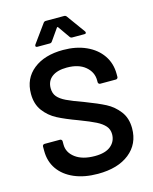

<svg xmlns="http://www.w3.org/2000/svg" viewBox="-131 -975 852 1068"><g transform="rotate(-15 295.5 -440.5)"><path d="M42 -193V-218Q42 -223 45.5 -226.5Q49 -230 54 -230H143Q148 -230 151.5 -226.5Q155 -223 155 -218V-199Q155 -153 196 -122.5Q237 -92 308 -92Q369 -92 400 -118Q431 -144 431 -185Q431 -213 414 -232.5Q397 -252 365.5 -268Q334 -284 271 -308Q200 -334 156 -357Q112 -380 82.5 -419.5Q53 -459 53 -518Q53 -606 117 -657Q181 -708 288 -708Q363 -708 420.5 -682Q478 -656 510 -609.5Q542 -563 542 -502V-485Q542 -480 538.5 -476.5Q535 -473 530 -473H440Q435 -473 431.5 -476.5Q428 -480 428 -485V-496Q428 -543 389.5 -575.5Q351 -608 283 -608Q228 -608 197.5 -585Q167 -562 167 -520Q167 -490 183 -471Q199 -452 231 -436.5Q263 -421 330 -397Q401 -370 443.5 -348Q486 -326 516.5 -286.5Q547 -247 547 -188Q547 -98 480.5 -45Q414 8 299 8Q221 8 163 -17Q105 -42 73.5 -87Q42 -132 42 -193ZM148 -777 224 -882Q229 -889 238 -889H343Q352 -889 357 -882L433 -777Q436 -773 436 -769Q436 -762 426 -762H356Q347 -762 342 -770L295 -837Q293 -839 291 -839Q289 -839 288 -837L241 -770Q236 -762 227 -762H156Q148 -762 146 -766.5Q144 -771 148 -777Z"/></g></svg>

Font: Amber EN SemiBold
Style: Regular
Weight: 600
Designer: Jeremy Tribby
Foundry: Tribby Type
Version: Version 1.408 November 24, 2021